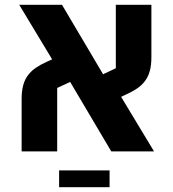

<svg xmlns="http://www.w3.org/2000/svg" viewBox="-20 -630 721 799"><path d="M70 -218Q70 -251 76.5 -275Q83 -299 96.5 -317Q110 -335 130 -348.5Q150 -362 177 -374L197 -383L60 -610H238L409 -321L462 -346V-610H610V-392Q610 -359 603.5 -335Q597 -311 583.5 -293Q570 -275 550 -261.5Q530 -248 503 -236L484 -227L621 0H443L272 -289L218 -264V0H70ZM226 79H436V149H226Z"/></svg>

Font: IBM Plex Sans Hebrew
Style: Bold
Weight: 700
Designer: Mike Abbink, Paul van der Laan, Pieter van Rosmalen, Yanek Iontef
Foundry: Bold Monday
Version: Version 1.2